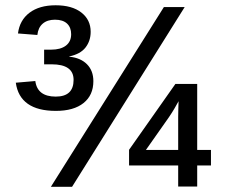

<svg xmlns="http://www.w3.org/2000/svg" viewBox="-20 -715 874 735"><path d="M687 -688 255.9 0H174.8L607.4 -688ZM734.9 -81.5V-1H662.1V-81.5H474.1V-141.6L651.4 -393.6H734.9V-141.1H787.6V-81.5ZM663.6 -327.6Q656.7 -314.9 647.9 -299.8Q639.2 -284.7 626.5 -266.1L538.6 -141.1H662.1V-266.6Q662.1 -281.7 662.6 -297.1Q663.1 -312.5 663.6 -327.6ZM337.4 -404.3Q337.4 -350.6 299.8 -320.6Q262.2 -290.5 193.8 -290.5Q125 -290.5 86.4 -317.6Q47.9 -344.7 40.5 -398.4L115.2 -404.8Q123 -345.2 193.4 -345.2Q261.7 -345.2 261.7 -409.2Q261.7 -468.8 177.7 -468.8H148.9V-524.9H175.8Q211.9 -524.9 232.2 -540.3Q252.4 -555.7 252.4 -584Q252.4 -609.9 236.6 -624.8Q220.7 -639.6 190.4 -639.6Q161.1 -639.6 143.6 -624.5Q126 -609.4 123 -581.1L48.8 -586.9Q55.2 -637.7 93 -666.3Q130.9 -694.8 192.9 -694.8Q255.9 -694.8 291.5 -667Q327.1 -639.2 327.1 -593.3Q327.1 -558.6 307.4 -533.2Q287.6 -507.8 245.1 -499V-498Q288.6 -493.7 313 -469Q337.4 -444.3 337.4 -404.3Z"/></svg>

Font: Arimo Medium
Style: Regular
Weight: 500
Designer: Steve Matteson
Foundry: Monotype Imaging Inc.
Version: Version 1.33